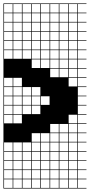

<svg xmlns="http://www.w3.org/2000/svg" viewBox="-20 -827 522 1115"><path d="M378.6 -803.6V-753.6H428.6V-803.6ZM325 -700H375V-750H325ZM271.4 -700H321.4V-750H271.4ZM57.1 -700H107.1V-750H57.1ZM3.6 -700H53.6V-750H3.6ZM378.6 -700H428.6V-750H378.6ZM110.7 -700H160.7V-750H110.7ZM217.9 -700H267.9V-750H217.9ZM164.3 -700H214.3V-750H164.3ZM325 -646.4H375V-696.4H325ZM271.4 -646.4H321.4V-696.4H271.4ZM217.9 -646.4H267.9V-696.4H217.9ZM378.6 -646.4H428.6V-696.4H378.6ZM3.6 -646.4H53.6V-696.4H3.6ZM57.1 -646.4H107.1V-696.4H57.1ZM164.3 -646.4H214.3V-696.4H164.3ZM110.7 -646.4H160.7V-696.4H110.7ZM110.7 -592.9H160.7V-642.9H110.7ZM325 -592.9H375V-642.9H325ZM57.1 -592.9H107.1V-642.9H57.1ZM3.6 -592.9H53.6V-642.9H3.6ZM378.6 -592.9H428.6V-642.9H378.6ZM164.3 -592.9H214.3V-642.9H164.3ZM217.9 -592.9H267.9V-642.9H217.9ZM271.4 -592.9H321.4V-642.9H271.4ZM325 -539.3H375V-589.3H325ZM378.6 -539.3H428.6V-589.3H378.6ZM217.9 -539.3H267.9V-589.3H217.9ZM271.4 -539.3H321.4V-589.3H271.4ZM3.6 -539.3H53.6V-589.3H3.6ZM164.3 -539.3H214.3V-589.3H164.3ZM57.1 -539.3H107.1V-589.3H57.1ZM110.7 -539.3H160.7V-589.3H110.7ZM3.6 -485.7H53.6V-535.7H3.6ZM271.4 -485.7H321.4V-535.7H271.4ZM217.9 -485.7H267.9V-535.7H217.9ZM325 -485.7H375V-535.7H325ZM378.6 -485.7H428.6V-535.7H378.6ZM164.3 -485.7H214.3V-535.7H164.3ZM110.7 -485.7H160.7V-535.7H110.7ZM57.1 -485.7H107.1V-535.7H57.1ZM271.4 -432.1H321.4V-482.1H271.4ZM325 -432.1H375V-482.1H325ZM217.9 -432.1H267.9V-482.1H217.9ZM378.6 -432.1H428.6V-482.1H378.6ZM164.3 -432.1H214.3V-482.1H164.3ZM271.4 -378.6H321.4V-428.6H271.4ZM325 -378.6H375V-428.6H325ZM378.6 -378.6H428.6V-428.6H378.6ZM378.6 -325H428.6V-375H378.6ZM3.6 -325H53.6V-375H3.6ZM57.1 -325H107.1V-375H57.1ZM164.3 -271.4H214.3V-321.4H164.3ZM110.7 -271.4H160.7V-321.4H110.7ZM3.6 -271.4H53.6V-321.4H3.6ZM57.1 -271.4H107.1V-321.4H57.1ZM57.1 -217.9H107.1V-267.9H57.1ZM217.9 -217.9H267.9V-267.9H217.9ZM110.7 -217.9H160.7V-267.9H110.7ZM164.3 -217.9H214.3V-267.9H164.3ZM3.6 -217.9H53.6V-267.9H3.6ZM3.6 -164.3H53.6V-214.3H3.6ZM110.7 -164.3H160.7V-214.3H110.7ZM164.3 -164.3H214.3V-214.3H164.3ZM57.1 -164.3H107.1V-214.3H57.1ZM57.1 -110.7H107.1V-160.7H57.1ZM378.6 -110.7H428.6V-160.7H378.6ZM3.6 -110.7H53.6V-160.7H3.6ZM271.4 -57.1H321.4V-107.1H271.4ZM325 -57.1H375V-107.1H325ZM378.6 -57.1H428.6V-107.1H378.6ZM378.6 -3.6H428.6V-53.6H378.6ZM325 -3.6H375V-53.6H325ZM217.9 -3.6H267.9V-53.6H217.9ZM164.3 -3.6H214.3V-53.6H164.3ZM271.4 -3.6H321.4V-53.6H271.4ZM378.6 50H428.6V0H378.6ZM57.1 50H107.1V0H57.1ZM325 50H375V0H325ZM217.9 50H267.9V0H217.9ZM110.7 50H160.7V0H110.7ZM3.6 50H53.6V0H3.6ZM164.3 50H214.3V0H164.3ZM271.4 50H321.4V0H271.4ZM164.3 103.6H214.3V53.6H164.3ZM378.6 103.6H428.6V53.6H378.6ZM57.1 103.6H107.1V53.6H57.1ZM325 103.6H375V53.6H325ZM271.4 103.6H321.4V53.6H271.4ZM217.9 103.6H267.9V53.6H217.9ZM110.7 103.6H160.7V53.6H110.7ZM3.6 103.6H53.6V53.6H3.6ZM3.6 210.7H53.6V160.7H3.6ZM164.3 210.7H214.3V160.7H164.3ZM217.9 210.7H267.9V160.7H217.9ZM110.7 210.7H160.7V160.7H110.7ZM378.6 210.7H428.6V160.7H378.6ZM271.4 210.7H321.4V160.7H271.4ZM57.1 210.7H107.1V160.7H57.1ZM325 210.7H375V160.7H325ZM217.9 264.3H267.9V214.3H217.9ZM110.7 264.3H160.7V214.3H110.7ZM378.6 264.3H428.6V214.3H378.6ZM164.3 264.3H214.3V214.3H164.3ZM271.4 264.3H321.4V214.3H271.4ZM57.1 264.3H107.1V214.3H57.1ZM325 264.3H375V214.3H325ZM3.6 264.3H53.6V214.3H3.6ZM325 -803.6V-753.6H375V-803.6ZM271.4 -803.6V-753.6H321.4V-803.6ZM217.9 -803.6V-753.6H267.9V-803.6ZM164.3 -803.6V-753.6H214.3V-803.6ZM110.7 -803.6V-753.6H160.7V-803.6ZM57.1 -803.6V-753.6H107.1V-803.6ZM3.6 -803.6V-753.6H53.6V-803.6ZM0 107.1V-807.1H482.1V-803.6H432.1V-753.6H482.1V-750H432.1V-700H482.1V-696.4H432.1V-646.4H482.1V-642.9H432.1V-592.9H482.1V-589.3H432.1V-539.3H482.1V-535.7H432.1V-485.7H482.1V-482.1H432.1V-432.1H482.1V-428.6H432.1V-378.6H482.1V-375H432.1V-325H482.1V-321.4H432.1V-271.4H482.1V-267.9H432.1V-217.9H482.1V-214.3H432.1V-164.3H482.1V-160.7H432.1V-110.7H482.1V-107.1H432.1V-57.1H482.1V-53.6H432.1V-3.6H482.1V0H432.1V50H482.1V53.6H432.1V103.6H482.1V107.1H432.1V157.1H482.1V160.7H432.1V210.7H482.1V214.3H432.1V264.3H482.1V267.9H0V107.1H3.6V157.1H53.6V107.1H57.1V157.1H107.1V107.1H110.7V157.1H160.7V107.1ZM428.6 157.1V107.1H164.3V157.1H214.3V107.1H217.9V157.1H267.9V107.1H271.4V157.1H321.4V107.1H325V157.1H375V107.1H378.6V157.1Z"/></svg>

Font: Jersey 10 Charted
Style: Regular
Weight: 400
Designer: Sarah Cadigan-Fried
Version: Version 1.000; ttfautohint (v1.8.4.7-5d5b)